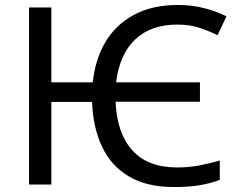

<svg xmlns="http://www.w3.org/2000/svg" viewBox="-20 -744 962 774"><path d="M681 10Q572 10 500 -32.5Q428 -75 391.5 -152.5Q355 -230 351 -333H187V0H97V-714H187V-412H354Q364 -506 405.5 -575.5Q447 -645 520.5 -684.5Q594 -724 698 -724Q754 -724 804 -711Q854 -698 893 -678L857 -602Q823 -619 783.5 -632Q744 -645 695 -645Q588 -645 525 -585Q462 -525 448 -412H786V-334H446Q451 -208 513 -138.5Q575 -69 694 -69Q741 -69 783 -77Q825 -85 866 -97V-19Q826 -4 783 3Q740 10 681 10Z"/></svg>

Font: Noto Sans
Style: Regular
Weight: 400
Designer: Monotype Design Team
Foundry: Monotype Imaging Inc.
Version: Version 2.007